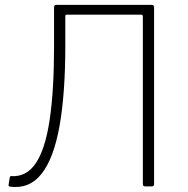

<svg xmlns="http://www.w3.org/2000/svg" viewBox="-20 -762 770 785"><path d="M601 -742Q610 -742 610 -732V-10Q610 -5 608 -2.5Q606 0 601 0H574Q564 0 564 -9V-695Q564 -702 557 -702H253Q247 -702 247 -696V-574Q247 -380 223.5 -247.5Q200 -115 150 -51.5Q100 12 20 1Q14 -1 15 -6L20 -37Q22 -43 27 -42Q88 -38 126.5 -95Q165 -152 183 -272Q201 -392 201 -574V-732Q201 -742 210 -742Z"/></svg>

Font: Libre Franklin Thin
Style: Regular
Weight: 100
Designer: Pablo Impallari, Rodrigo Fuenzalida, Nhung Nguyen
Foundry: Impallari Type
Version: Version 3.000